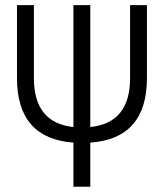

<svg xmlns="http://www.w3.org/2000/svg" viewBox="-20 -713 626 733"><path d="M260.3 -228C159.7 -238.8 109.4 -300.8 109.4 -415V-693.4H44.9V-415C44.9 -260.3 117.2 -179.2 260.3 -168.5V0H324.7V-168.5C468.3 -178.7 541 -260.3 541 -415V-693.4H476.6V-415C476.6 -300.3 425.8 -238.3 324.7 -228V-693.4H260.3Z"/></svg>

Font: Cascadia Code Light
Style: Regular
Weight: 300
Monospace: yes
Designer: Aaron Bell
Foundry: Saja Typeworks
Version: Version 2404.023